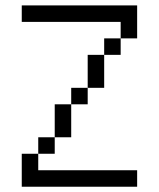

<svg xmlns="http://www.w3.org/2000/svg" viewBox="-20 -708 602 728"><path d="M62.5 -687.5H500V-562.5H437.5V-625H62.5ZM62.5 -125H125V-62.5H500V0H62.5ZM125 -187.5H187.5V-125H125ZM187.5 -312.5H250V-187.5H187.5ZM250 -375H312.5V-312.5H250ZM312.5 -500H375V-375H312.5ZM375 -562.5H437.5V-500H375Z"/></svg>

Font: 寒蝉点阵体 16px
Style: Regular
Weight: 400
Designer: Designed by Warren2060
Foundry: ChillType
Version: Version 1.000